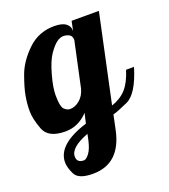

<svg xmlns="http://www.w3.org/2000/svg" viewBox="-151 -604 838 953"><g transform="rotate(-20 268.0 -127.5)"><path d="M120.1 139.2Q120.1 171.9 157.2 171.9Q169.4 171.9 185.8 150.1Q202.1 128.4 211.9 83L217.8 54.2Q120.1 90.8 120.1 139.2ZM134.8 -180.2Q134.8 -119.6 149.4 -105.2Q164.1 -90.8 179.7 -90.8Q207 -90.8 231.4 -111.8Q255.9 -132.8 265.1 -168.9L315.9 -405.8Q315.9 -427.7 301.5 -435.3Q287.1 -442.9 270.5 -442.9Q253.9 -442.9 235.1 -429.2Q216.3 -415.5 193.6 -382.6Q170.9 -349.6 152.8 -284.9Q134.8 -220.2 134.8 -180.2ZM120.1 5.9Q29.3 5.9 8.1 -52.2Q-13.2 -110.4 -13.2 -149.4Q-13.2 -188.5 -6.3 -227.8Q0.5 -267.1 23.2 -329.8Q45.9 -392.6 104 -448.7Q162.1 -504.9 244.1 -504.9Q286.6 -504.9 305.9 -490.2Q325.2 -475.6 325.2 -454.1V-448.2L335.9 -500H480L380.9 -36.1Q428.7 -52.2 458 -84.5Q487.3 -116.7 506.8 -179.2H548.8Q509.3 -49.3 452.4 -23.7Q395.5 2 372.1 7.8L356.9 80.1Q322.8 250 176.8 250Q101.1 250 83 213.6Q64.9 177.2 64.9 149.4Q64.9 54.7 228 3.9L240.2 -48.8Q189 5.9 120.1 5.9Z"/></g></svg>

Font: Lobster-Regular
Style: Regular
Weight: 400
Designer: Pablo Impallari
Foundry: Pablo Impallari
Version: Version 1.007; ttfautohint (v1.1) -l 8 -r 50 -G 50 -x 14 -D 